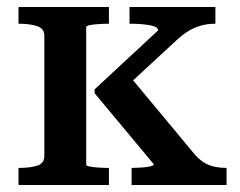

<svg xmlns="http://www.w3.org/2000/svg" viewBox="-20 -530 688 550"><path d="M107 -83V-428Q107 -448 86.5 -455Q66 -462 35 -462H33V-510H292V-462H290Q277 -462 262 -461Q247 -460 237 -458Q227 -456 227 -452V-58Q227 -55 237 -53Q247 -51 262 -50Q277 -49 290 -49H292V0H33V-49H35Q66 -49 86.5 -55.5Q107 -62 107 -83ZM629 0H357V-49H359Q370 -49 385 -50Q400 -51 410.5 -53.5Q421 -56 421 -59L251 -263V-274L433 -443Q433 -451 420 -455Q407 -459 389 -460.5Q371 -462 357 -462H351V-510H597V-462H595Q576 -462 557 -457Q538 -452 520.5 -441.5Q503 -431 486 -415L329 -270L343 -322L540 -85Q553 -71 567 -63Q581 -55 596.5 -52Q612 -49 628 -49H629Z"/></svg>

Font: Roboto Serif 36pt Medium
Style: Regular
Weight: 500
Designer: Greg Gazdowicz
Foundry: Commercial Type
Version: Version 1.008